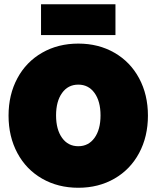

<svg xmlns="http://www.w3.org/2000/svg" viewBox="-20 -866 732 898"><path d="M515.1 -30.5Q440.9 12.2 346.2 12.2Q251.5 12.2 177 -30.5Q102.5 -73.2 61.3 -150.1Q20 -227.1 20 -325.2Q20 -423.3 61.3 -500Q102.5 -576.7 177 -619.4Q251.5 -662.1 346.2 -662.1Q440.9 -662.1 515.1 -619.4Q589.4 -576.7 630.6 -500Q671.9 -423.3 671.9 -325.2Q671.9 -227.1 630.6 -150.1Q589.4 -73.2 515.1 -30.5ZM270.3 -221.2Q298.3 -182.1 346.2 -182.1Q394 -182.1 422.1 -221.2Q450.2 -260.3 450.2 -326.2Q450.2 -392.1 422.1 -431.2Q394 -470.2 346.2 -470.2Q298.3 -470.2 270.3 -431.2Q242.2 -392.1 242.2 -326.2Q242.2 -260.3 270.3 -221.2ZM171.9 -702.1V-846.2H520V-702.1Z"/></svg>

Font: Apfel Grotezk Satt
Style: Regular
Weight: 900
Designer: Luigi Gorlero
Foundry: © 2023, Luigi Gorlero & Collletttivo
Version: Version 2.000;Glyphs 3.2 (3217)